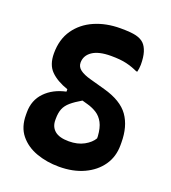

<svg xmlns="http://www.w3.org/2000/svg" viewBox="-140 -870 881 987"><g transform="rotate(20 300.0 -376.5)"><path d="M350 -765Q408 -765 436 -758Q464 -751 480 -735Q495 -720 503.5 -693Q512 -666 512 -624Q512 -614 510.5 -604.5Q509 -595 507 -585H501Q471 -599 438 -607Q405 -615 353 -615Q286 -615 251.5 -591.5Q217 -568 217 -529Q217 -506 237 -491Q257 -476 294 -466L377 -443Q475 -416 515 -359.5Q555 -303 555 -214V-200Q555 -137 522 -89.5Q489 -42 430.5 -15Q372 12 295 12Q228 12 171 -8.5Q114 -29 79.5 -71.5Q45 -114 45 -181V-195Q45 -261 87.5 -305Q130 -349 200 -364V-377Q139 -398 105.5 -431.5Q72 -465 72 -527Q72 -604 109 -657Q146 -710 209 -737.5Q272 -765 350 -765ZM196 -207Q196 -170 221 -149Q246 -128 298 -128Q346 -128 380.5 -147Q415 -166 430 -192V-203Q427 -249 412.5 -276Q398 -303 375.5 -317.5Q353 -332 325 -340L293 -349Q257 -328 235.5 -309.5Q214 -291 205 -269Q196 -247 196 -214Z"/></g></svg>

Font: Recursive Sn Csl St XBd
Style: Regular
Weight: 800
Version: Version 1.085;hotconv 1.1.0;makeotfexe 2.6.0; ttfautohint (v